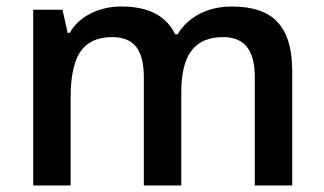

<svg xmlns="http://www.w3.org/2000/svg" viewBox="-20 -570 996 590"><path d="M666 -456Q715 -456 739 -425.5Q763 -395 763 -333V0H878V-352Q878 -453 833.5 -501.5Q789 -550 693 -550Q637 -550 593.5 -527.5Q550 -505 526 -465H518Q477 -550 353 -550Q301 -550 258.5 -528.5Q216 -507 194 -469H188L172 -540H82V0H197V-269Q197 -368 227.5 -412Q258 -456 325 -456Q375 -456 398.5 -426Q422 -396 422 -333V0H537V-286Q537 -373 568.5 -414.5Q600 -456 666 -456Z"/></svg>

Font: OpenSansMMV
Style: Semibold
Weight: 600
Designer: Steve Matteson
Foundry: Ascender Corporation
Version: Version 6.000